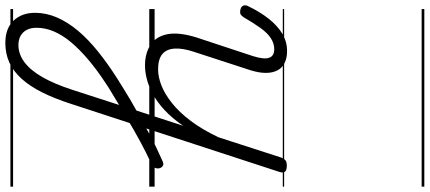

<svg xmlns="http://www.w3.org/2000/svg" viewBox="-479 -605 1609 719"><g transform="rotate(90 325.5 -245.5)"><path d="M417 30Q442 13 468.5 -1Q495 -15 521 -27.5Q547 -40 570 -50Q581 -55 587.5 -50.5Q594 -46 596 -38Q598 -30 594.5 -21Q591 -12 581 -8Q560 1 538 12Q516 23 494 35Q472 47 450 59.5Q428 72 407 86ZM127 539Q72 539 43 508Q14 477 14 428Q14 386 31.5 345.5Q49 305 81.5 266.5Q114 228 159.5 191.5Q205 155 260 120Q281 107 301 94.5Q321 82 340.5 70.5Q360 59 380 48L437 -127Q409 -86 379 -58Q349 -30 319.5 -14Q290 2 262.5 9Q235 16 212 16Q165 16 133.5 -5Q102 -26 94 -68.5Q86 -111 106 -176L176 -388Q189 -429 182.5 -448.5Q176 -468 150 -468Q129 -468 109.5 -455.5Q90 -443 71.5 -417.5Q53 -392 31 -354Q26 -346 20.5 -342.5Q15 -339 3 -341Q-10 -344 -13 -352.5Q-16 -361 -11 -370Q10 -414 36 -447Q62 -480 92 -498Q122 -516 157 -516Q183 -516 201.5 -507Q220 -498 229.5 -480Q239 -462 239 -436.5Q239 -411 229 -379L160 -167Q146 -125 148 -94.5Q150 -64 169 -48.5Q188 -33 226 -33Q254 -33 286 -45.5Q318 -58 352 -85Q386 -112 418.5 -155Q451 -198 480 -259L556 -494Q561 -506 567 -510.5Q573 -515 586 -515Q604 -515 609 -508Q614 -501 610 -488L355 293Q335 355 312 401Q289 447 261 478Q233 509 200 524Q167 539 127 539ZM135 490Q169 490 199.5 467Q230 444 255.5 399Q281 354 302 289L359 113Q346 121 332 129.5Q318 138 304.5 146Q291 154 278 163Q229 195 190.5 227.5Q152 260 125 292Q98 324 84 356.5Q70 389 70 422Q70 443 77.5 458Q85 473 99.5 481.5Q114 490 135 490ZM0 510H665V520H0ZM0 -20H665V0H0ZM0 -505H665V-500H0ZM0 -1030H665V-1020H0Z"/></g></svg>

Font: Playwrite CO Guides
Style: Regular
Weight: 400
Designer: Veronika Burian, José Scaglione
Foundry: TypeTogether
Version: Version 1.003